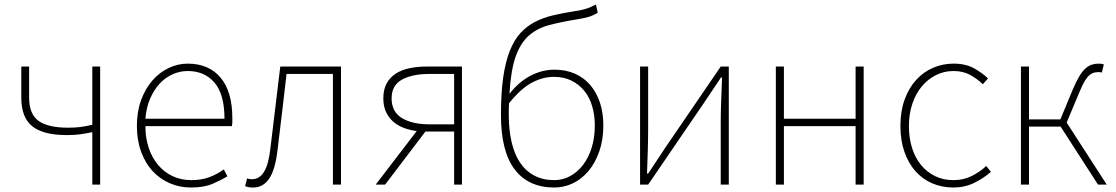

<svg xmlns="http://www.w3.org/2000/svg" viewBox="-20 -824 4980 857"><path d="M392 -234V0H427V-527H392V-267Q362 -260 338 -257Q314 -254 285 -254Q194 -254 152 -284.5Q110 -315 110 -388V-527H75V-388Q75 -300 124 -260.5Q173 -221 279 -221Q299 -221 312.5 -222Q326 -223 338 -224.5Q350 -226 362.5 -228.5Q375 -231 392 -234Z M832 13Q890 13 927.5 -3Q965 -19 995 -37L979 -68Q949 -46 914 -33Q879 -20 834 -20Q788 -20 750 -38Q712 -56 685 -88.5Q658 -121 643.5 -165Q629 -209 629 -261H1015Q1017 -271 1017 -280V-297Q1017 -415 964.5 -477.5Q912 -540 818 -540Q774 -540 733 -520.5Q692 -501 660.5 -465Q629 -429 610 -377.5Q591 -326 591 -262Q591 -198 610 -146.5Q629 -95 661.5 -60Q694 -25 738 -6Q782 13 832 13ZM982 -294H629Q633 -344 650 -383.5Q667 -423 692.5 -450.5Q718 -478 750.5 -492.5Q783 -507 818 -507Q893 -507 937.5 -455Q982 -403 982 -294Z M1110 13Q1155 13 1182 -27.5Q1209 -68 1219 -156Q1230 -244 1239.5 -326.5Q1249 -409 1259 -494H1466V0H1502V-527H1231Q1220 -433 1209 -344.5Q1198 -256 1187 -162Q1179 -90 1158.5 -57Q1138 -24 1105 -24Q1090 -24 1083 -28L1074 7Q1082 10 1090 11.5Q1098 13 1110 13Z M2042 0V-527H1886Q1843 -527 1807.5 -519.5Q1772 -512 1746 -495Q1720 -478 1705.5 -451Q1691 -424 1691 -385Q1691 -351 1702.5 -325.5Q1714 -300 1734 -282Q1754 -264 1781.5 -253.5Q1809 -243 1840 -239L1657 0H1699L1879 -237H2007V0ZM1898 -494H2007V-269H1898Q1820 -269 1774 -297Q1728 -325 1728 -385Q1728 -443 1774 -468.5Q1820 -494 1898 -494Z M2648 -767 2640 -804Q2628 -798 2619.5 -794Q2611 -790 2601 -786.5Q2591 -783 2578 -780Q2565 -777 2544 -774Q2493 -766 2448.5 -755.5Q2404 -745 2367.5 -726Q2331 -707 2303 -676.5Q2275 -646 2255.5 -597Q2236 -548 2226 -478Q2216 -408 2216 -311Q2216 -148 2277.5 -67.5Q2339 13 2454 13Q2498 13 2537.5 -6Q2577 -25 2607 -61Q2637 -97 2655 -148.5Q2673 -200 2673 -264Q2673 -320 2658 -365.5Q2643 -411 2615 -444Q2587 -477 2546.5 -495Q2506 -513 2455 -513Q2400 -513 2348 -486Q2296 -459 2254 -405Q2260 -510 2281.5 -571Q2303 -632 2340.5 -665Q2378 -698 2431 -712Q2484 -726 2552 -737Q2583 -742 2605 -748Q2627 -754 2648 -767ZM2454 -20Q2403 -20 2364.5 -40.5Q2326 -61 2301 -98.5Q2276 -136 2263.5 -190Q2251 -244 2251 -310V-337Q2251 -350 2252 -363Q2306 -430 2355 -455.5Q2404 -481 2452 -481Q2497 -481 2531 -464Q2565 -447 2588.5 -418Q2612 -389 2623.5 -349Q2635 -309 2635 -264Q2635 -210 2621 -165Q2607 -120 2582.5 -88Q2558 -56 2525 -38Q2492 -20 2454 -20Z M2873 -527H2837V0H2873L3121 -363L3198 -478H3203Q3201 -424 3199 -373Q3197 -322 3197 -277V0H3233V-527H3197L2949 -164Q2932 -139 2911 -106.5Q2890 -74 2873 -49H2868Q2870 -103 2871.5 -153.5Q2873 -204 2873 -249Z M3479 -527H3443V0H3479V-261H3799V0H3835V-527H3799V-294H3479Z M4235 13Q4286 13 4328 -7.5Q4370 -28 4403 -57L4382 -83Q4354 -57 4317.5 -38.5Q4281 -20 4236 -20Q4191 -20 4154.5 -37.5Q4118 -55 4091.5 -87Q4065 -119 4051 -163.5Q4037 -208 4037 -262Q4037 -316 4052.5 -361.5Q4068 -407 4095 -439Q4122 -471 4158 -489Q4194 -507 4236 -507Q4278 -507 4309.5 -490Q4341 -473 4367 -448L4390 -474Q4364 -499 4327 -519.5Q4290 -540 4236 -540Q4188 -540 4145 -521.5Q4102 -503 4069.5 -467.5Q4037 -432 4018 -380Q3999 -328 3999 -262Q3999 -197 4017 -146Q4035 -95 4066.5 -59.5Q4098 -24 4141.5 -5.5Q4185 13 4235 13Z M4881 0H4920L4741 -277L4799 -415Q4811 -444 4821 -461Q4831 -478 4841 -487Q4851 -496 4860.5 -499Q4870 -502 4882 -502Q4888 -502 4890.5 -502Q4893 -502 4898 -500L4907 -536Q4900 -540 4884 -540Q4868 -540 4853.5 -535.5Q4839 -531 4825 -518.5Q4811 -506 4797.5 -483.5Q4784 -461 4769 -426L4713 -291H4573V-527H4537V0H4573V-259H4714Z"/></svg>

Font: Spoqa Han Sans Neo Thin
Style: Regular
Weight: 100
Designer: [Spoqa Han Sans Neo] Dong-huui Kim  Younghwa Kang  Yujin Lee  [Noto Sans] Ryoko NISHIZUKA  (kana & ideographs); Paul D. 
Foundry: Spoqa (http://www.spoqa-han-sans.com)
Version: Version 1.100;hotconv 1.0.109;makeotfexe 2.5.65596